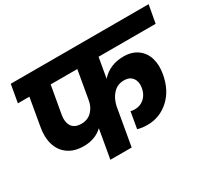

<svg xmlns="http://www.w3.org/2000/svg" viewBox="-141 -984 1349 1229"><g transform="rotate(-30 533.5 -370.0)"><path d="M313 -292Q360.4 -292 390.9 -323.7Q421.4 -355.5 428.2 -403.8L463.9 -608.9H267.1L231.9 -410.2Q221.7 -356.4 241.7 -324.2Q261.7 -292 313 -292ZM24.9 -608.9 47.9 -740.2H1066.9L1043 -608.9H621.1L595.2 -460.9Q657.2 -530.8 759.8 -530.8Q821.3 -530.8 862.3 -500.7Q903.3 -470.7 918.2 -420.2Q933.1 -369.6 921.9 -306.2Q902.8 -198.2 834.7 -136.2Q766.6 -74.2 674.8 -74.2Q634.3 -74.2 603 -84L624 -205.1Q637.2 -201.2 654.8 -201.2Q695.8 -201.2 724.9 -227.5Q753.9 -253.9 761.2 -297.9Q768.6 -340.8 748.3 -368.9Q728 -397 686 -397Q638.2 -397 606.7 -364.5Q575.2 -332 563 -278.8L514.2 0H356.9L394 -211.9Q339.4 -160.2 254.9 -160.2Q185.5 -160.2 139.9 -192.6Q94.2 -225.1 77.9 -281.5Q61.5 -337.9 75.2 -410.2L109.9 -608.9Z"/></g></svg>

Font: SVN-Poppins
Style: Bold Italic
Weight: 700
Italic angle: -10°
Designer: Ninad Kale (Devanagari), Jonny Pinhorn (Latin)
Foundry: Indian Type Foundry
Version: Version 3.002 2017